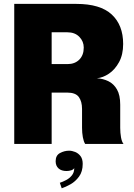

<svg xmlns="http://www.w3.org/2000/svg" viewBox="-20 -758 706 1011"><path d="M55 0V-737.5H382Q508 -737.5 568.2 -681.8Q628.5 -626 628.5 -526.5Q628.5 -470.5 607 -431Q585.5 -391.5 553.5 -370Q521.5 -348.5 490 -346Q522.5 -344 550.5 -330.5Q578.5 -317 595.8 -287.2Q613 -257.5 613 -207V-85Q613 -58.5 617.2 -34.8Q621.5 -11 630.5 0H428.5Q420.5 -12.5 416.2 -35.5Q412 -58.5 412 -85V-184Q412 -224 395 -247.2Q378 -270.5 333.5 -270.5H252V0ZM334.5 -588H252V-420.5H335.5Q374 -420.5 397.5 -444Q421 -467.5 421 -507.5Q421 -540 397.8 -564Q374.5 -588 334.5 -588ZM330 142.5Q303.5 142.5 288.2 128.8Q273 115 273 91Q273 60 296 47.8Q319 35.5 344 35.5Q359 35.5 375.8 42.2Q392.5 49 404 64Q415.5 79 415.5 105Q415.5 145.5 396.2 171.8Q377 198 351 212.5Q325 227 305 233.5L295 204.5Q310.5 199.5 328.2 190.2Q346 181 358.5 165.5Q371 150 371 127Q366.5 135 354.8 138.8Q343 142.5 330 142.5Z"/></svg>

Font: Epilogue Black
Style: Regular
Weight: 900
Designer: Tyler Finck
Foundry: Etcetera Type Co
Version: Version 2.111; ttfautohint (v1.8.3)